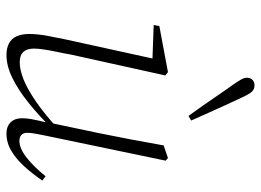

<svg xmlns="http://www.w3.org/2000/svg" viewBox="-124 -650 788 579"><g transform="rotate(90 269.5 -361.0)"><path d="M146 13Q126 13 111.5 5.5Q97 -2 90 -17.5Q83 -33 83 -55Q83 -81 88.5 -110.5Q94 -140 100 -168L159 -437L165 -427L56 -431L59 -448L198 -474L208 -466L145 -181Q142 -163 137.5 -142Q133 -121 130 -102Q127 -83 127 -70Q127 -49 137 -38Q147 -27 168 -27Q191 -27 220 -38.5Q249 -50 287.5 -76.5Q326 -103 375 -148L380 -131H375Q331 -86 291 -54Q251 -22 215 -4.5Q179 13 146 13ZM383 13Q362 13 349.5 0.5Q337 -12 337 -34Q337 -47 340 -63.5Q343 -80 351 -113L350 -114L382 -266Q392 -315 401 -362.5Q410 -410 419 -461L457 -474L465 -467L390 -107Q387 -92 384 -76.5Q381 -61 381 -49Q381 -38 387.5 -32Q394 -26 405 -26Q428 -26 455.5 -47.5Q483 -69 512 -105L525 -95Q505 -66 483 -41.5Q461 -17 436 -2Q411 13 383 13ZM344 -544 330 -536Q314 -558 297.5 -581.5Q281 -605 265.5 -628Q250 -651 236 -670Q225 -686 220 -695Q215 -704 215 -712Q215 -723 221.5 -729Q228 -735 238 -735Q250 -735 257.5 -726.5Q265 -718 275 -696Q286 -673 297.5 -647.5Q309 -622 321 -595.5Q333 -569 344 -544Z"/></g></svg>

Font: Source Serif 4 36pt Light
Style: Italic
Weight: 300
Italic angle: -12°
Designer: Frank Grießhammer
Foundry: Adobe Systems Incorporated
Version: Version 4.004;hotconv 1.0.116;makeotfexe 2.5.65601